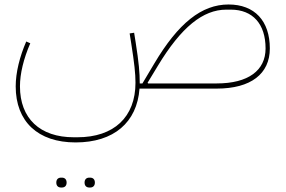

<svg xmlns="http://www.w3.org/2000/svg" viewBox="-20 -395 1273 856"><path d="M378 441H382C394 441 403 434 403 419C403 404 394 397 382 397H378C366 397 357 404 357 419C357 434 366 441 378 441ZM252 441H256C268 441 277 434 277 419C277 404 268 397 256 397H252C240 397 231 404 231 419C231 434 240 441 252 441ZM317 240C487 240 591 151 602 0H946C1099 0 1183 -66 1183 -179C1183 -302 1115 -375 999 -375C879 -375 775 -292 668 -112L615 -23H603V-26C603 -70 599 -116 585 -205L578 -249L558 -246L565 -202C579 -112 584 -68 584 -26C584 127 488 217 325 217H309C158 217 69 133 69 -10C69 -66 85 -133 115 -202L97 -210C68 -143 50 -72 50 -10C50 147 149 240 317 240ZM946 -23H640L638 -26L684 -102C788 -274 885 -352 989 -352H1009C1107 -352 1164 -288 1164 -179C1164 -81 1087 -23 946 -23Z"/></svg>

Font: IBM Plex Arabic Thin
Style: Regular
Weight: 100
Designer: Mike Abbink, Paul van der Laan, Pieter van Rosmalen, Wael Morcos, Khajak Apelian
Foundry: Bold Monday
Version: Version 1.0